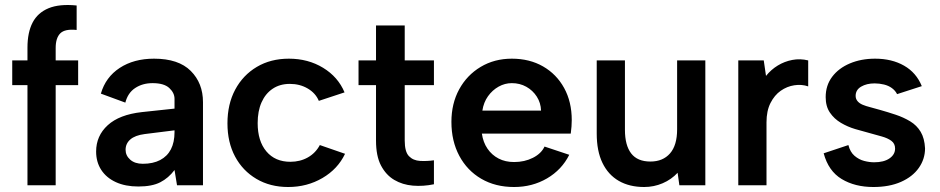

<svg xmlns="http://www.w3.org/2000/svg" viewBox="-20 -742 3764 769"><path d="M90 -551Q90 -612 110.5 -651.5Q131 -691 174.5 -709Q218 -727 287 -720V-622Q240 -627 221.5 -608.5Q203 -590 203 -550V-500H293V-401H203V0H90V-401H29V-500H90Z M689 0 679 -61Q655 -29 622 -12Q589 5 534 5Q482 5 444 -12.5Q406 -30 385.5 -61.5Q365 -93 365 -135Q365 -198 411.5 -240.5Q458 -283 548 -293L679 -307V-346Q679 -370 658 -389.5Q637 -409 591 -409Q551 -409 521.5 -389.5Q492 -370 482 -331L384 -367Q403 -433 459.5 -470Q516 -507 597 -507Q695 -507 744 -458Q793 -409 793 -333V0ZM679 -220 559 -205Q521 -200 502 -183.5Q483 -167 483 -142Q483 -119 501.5 -102.5Q520 -86 552 -86Q593 -86 621.5 -101Q650 -116 664.5 -144Q679 -172 679 -213Z M1134 7Q1062 7 1007 -25.5Q952 -58 921.5 -115Q891 -172 891 -248Q891 -325 922 -383Q953 -441 1008.5 -474Q1064 -507 1137 -507Q1214 -507 1274 -470.5Q1334 -434 1360 -372L1257 -338Q1244 -369 1212.5 -387.5Q1181 -406 1141 -406Q1101 -406 1072 -386.5Q1043 -367 1027.5 -332Q1012 -297 1012 -249Q1012 -177 1047 -135.5Q1082 -94 1143 -94Q1182 -94 1213 -111.5Q1244 -129 1261 -161L1362 -126Q1333 -65 1271.5 -29Q1210 7 1134 7Z M1486 -500V-640H1601V-500H1718V-401H1601V-179Q1601 -134 1618 -116.5Q1635 -99 1662.5 -97.5Q1690 -96 1718 -100V-4Q1675 5 1633.5 1.5Q1592 -2 1559 -21.5Q1526 -41 1506 -79Q1486 -117 1486 -179V-401H1416V-500Z M2039 7Q1964 7 1907.5 -26Q1851 -59 1819.5 -118Q1788 -177 1788 -254Q1788 -327 1819 -384Q1850 -441 1905 -474Q1960 -507 2030 -507Q2101 -507 2155 -476Q2209 -445 2239.5 -389.5Q2270 -334 2270 -261Q2270 -249 2269 -235.5Q2268 -222 2266 -207H1910Q1915 -172 1932.5 -146.5Q1950 -121 1977 -107Q2004 -93 2039 -93Q2081 -93 2114.5 -110Q2148 -127 2161 -155L2260 -122Q2230 -62 2171 -27.5Q2112 7 2039 7ZM2147 -299Q2146 -330 2130 -355Q2114 -380 2088 -394.5Q2062 -409 2030 -409Q2002 -409 1977 -395Q1952 -381 1934.5 -356.5Q1917 -332 1912 -299Z M2805 0H2701L2694 -50Q2669 -23 2634 -8Q2599 7 2560 7Q2501 7 2458.5 -17.5Q2416 -42 2393 -89.5Q2370 -137 2370 -207V-500H2483V-222Q2483 -160 2508 -127.5Q2533 -95 2585 -95Q2635 -95 2663.5 -127.5Q2692 -160 2692 -224V-500H2805Z M2937 -500H3039L3048 -438Q3068 -463 3095 -479.5Q3122 -496 3153.5 -502Q3185 -508 3217 -500V-396Q3191 -405 3161.5 -400.5Q3132 -396 3107 -378.5Q3082 -361 3066 -329.5Q3050 -298 3050 -252V0H2937Z M3378 -161Q3385 -133 3402.5 -118Q3420 -103 3441 -97.5Q3462 -92 3481 -92Q3520 -92 3542.5 -107.5Q3565 -123 3565 -147Q3565 -167 3550 -178Q3535 -189 3511.5 -195.5Q3488 -202 3463 -209Q3436 -216 3405.5 -225Q3375 -234 3348 -250Q3321 -266 3304 -291Q3287 -316 3287 -353Q3287 -400 3313 -434.5Q3339 -469 3384 -488Q3429 -507 3485 -507Q3552 -507 3601 -479Q3650 -451 3672 -397L3573 -365Q3566 -379 3552.5 -389Q3539 -399 3520.5 -403.5Q3502 -408 3483 -408Q3451 -408 3429 -395Q3407 -382 3407 -358Q3407 -346 3414.5 -337Q3422 -328 3435 -322.5Q3448 -317 3466 -312.5Q3484 -308 3504 -302Q3536 -293 3567.5 -282.5Q3599 -272 3625.5 -256Q3652 -240 3667.5 -214Q3683 -188 3685 -148Q3685 -105 3660 -69.5Q3635 -34 3588.5 -13.5Q3542 7 3478 7Q3404 7 3351 -25Q3298 -57 3279 -128Z"/></svg>

Font: Albert Sans SemiBold
Style: Regular
Weight: 600
Designer: Andreas Rasmussen
Foundry: a.Foundry
Version: Version 1.025